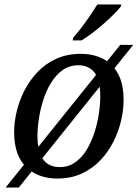

<svg xmlns="http://www.w3.org/2000/svg" viewBox="-20 -786 614 856"><path d="M5 50 516 -586H574L64 50ZM235 10Q150 10 96.5 -41.5Q43 -93 43 -197Q43 -241 54.5 -289.5Q66 -338 89.5 -383.5Q113 -429 148.5 -466Q184 -503 232 -524.5Q280 -546 341 -546Q394 -546 437 -525Q480 -504 505.5 -458.5Q531 -413 531 -339Q531 -296 520 -248.5Q509 -201 486 -155Q463 -109 428 -72Q393 -35 345 -12.5Q297 10 235 10ZM246 -41Q285 -41 315 -62Q345 -83 366 -117.5Q387 -152 400.5 -193.5Q414 -235 420.5 -277.5Q427 -320 427 -356Q427 -431 401 -463Q375 -495 329 -495Q290 -495 260 -474Q230 -453 208.5 -418.5Q187 -384 173.5 -342Q160 -300 153.5 -257.5Q147 -215 147 -179Q147 -129 159.5 -98.5Q172 -68 194 -54.5Q216 -41 246 -41ZM304 -606 307 -619Q325 -639 344 -664Q363 -689 381 -715.5Q399 -742 414 -766H521L518 -756Q506 -741 486 -721Q466 -701 441.5 -679.5Q417 -658 392 -639Q367 -620 344 -606Z"/></svg>

Font: Noto Serif
Style: Italic
Weight: 400
Italic angle: -12°
Designer: Monotype Design Team
Foundry: Monotype Imaging Inc.
Version: Version 2.013